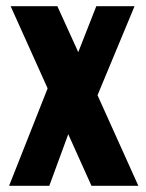

<svg xmlns="http://www.w3.org/2000/svg" viewBox="-20 -598 469 618"><path d="M9.3 0 133.3 -313.5 14.2 -578.1H164.6L231.9 -430.2L290 -578.1H413.1L293.9 -291.5L425.3 0H274.4L199.7 -166L138.7 0Z"/></svg>

Font: Oswald
Style: DemiBold
Weight: 600
Designer: Vernon Adams
Foundry: Vernon Adams
Version: 3.0; ttfautohint (v0.95) -l 8 -r 50 -G 200 -x 0 -w "G" -W -c